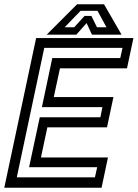

<svg xmlns="http://www.w3.org/2000/svg" viewBox="-37 -878 644 898"><path d="M-17 0 132 -700H587L557 -558.5H243.5L214.5 -424H493.5L463.5 -282.5H184.5L154.5 -141.5H468L438 0ZM41.5 -48.5H407L417.5 -96H99L149 -329.5H432.5L442 -377H159L207.5 -606.5H525.5L536 -654H170ZM323.5 -858H449.5L531.5 -716H393L368 -770L320 -716H181.5ZM340 -827.5 265.5 -750.5H310L358.5 -803.5H390.5L416.5 -750.5H461L419 -827.5Z"/></svg>

Font: Tourney Medium
Style: Italic
Weight: 500
Italic angle: -12°
Version: Version 1.015